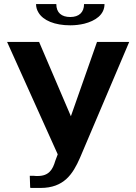

<svg xmlns="http://www.w3.org/2000/svg" viewBox="-20 -918 671 948"><path d="M15 -711 265 -156 253 -124C240 -79 220 -49 166 -49H158C154 -49 150 -50 146 -50H136H127L129 9C132 10 136 10 140 10H168H180C296 10 340 -59 375 -139L618 -711H459L330 -344L173 -711ZM158 -898C158 -883 162 -869 170 -856C193 -817 250 -793 327 -793C352 -793 375 -796 396 -801C451 -815 496 -845 496 -898H395C395 -857 370 -834 327 -834C284 -834 258 -855 258 -898Z"/></svg>

Font: Aerodynamic
Style: Regular
Weight: 500
Designer: Google
Version: Version 2.000980; 2014